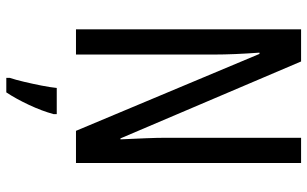

<svg xmlns="http://www.w3.org/2000/svg" viewBox="-203 -551 975 609"><g transform="rotate(90 284.5 -246.5)"><path d="M497 0H395L151 -582H147Q153 -500 153 -438V0H73V-714H175L419 -141H422Q420 -185 418.5 -221.5Q417 -258 417 -286V-714H497ZM342 71Q332 108 312.5 149.5Q293 191 273 221H227V210Q233 192 239.5 164.5Q246 137 251.5 109Q257 81 259 61H342Z"/></g></svg>

Font: Noto Sans Myanmar ExtraCondensed
Style: Regular
Weight: 400
Width: 2
Designer: Monotype Design Team
Foundry: Monotype Imaging Inc.
Version: Version 2.107; ttfautohint (v1.8.4.7-5d5b)